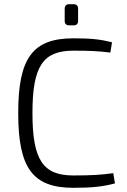

<svg xmlns="http://www.w3.org/2000/svg" viewBox="-20 -885 607 917"><path d="M310 -865C297 -865 289 -857 289 -844V-785C289 -771 297 -764 310 -764H332C345 -764 353 -771 353 -785V-844C353 -857 345 -865 332 -865ZM521 -58C466 -50 415 -47 331 -47C185 -47 135 -121 135 -345C135 -569 185 -643 331 -643C410 -643 448 -641 507 -634L515 -683C460 -697 416 -702 331 -702C136 -702 67 -608 67 -345C67 -82 136 12 331 12C420 12 473 6 529 -9Z"/></svg>

Font: SnT
Style: Regular
Weight: 300
Designer: Natanael Gama
Version: Version 1.001;PS 001.001;hotconv 1.0.70;makeotf.lib2.5.58329